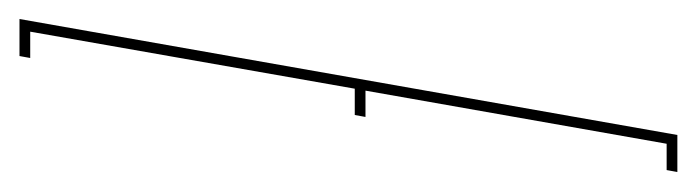

<svg xmlns="http://www.w3.org/2000/svg" viewBox="-311 -436 715 197"><g transform="rotate(90 46.5 -337.5)"><path d="M-32.5 0 86.5 -675H124.5L122.5 -664H95.5L41 -355H68L66 -344H39L-19.5 -11H7.5L5.5 0Z"/></g></svg>

Font: Anybody UltraCondensed Thin
Style: Italic
Weight: 100
Width: 1
Italic angle: -10°
Designer: Tyler Finck
Foundry: Etcetera Type Company
Version: Version 1.010; ttfautohint (v1.8.3) -l 8 -r 50 -G 200 -x 14 